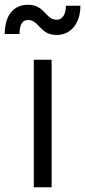

<svg xmlns="http://www.w3.org/2000/svg" viewBox="-80 -787 358 807"><path d="M158 -640C219 -640 258 -690 258 -763H197C197 -726 182 -704 158 -704C111 -704 109 -767 38 -767C-22 -767 -60 -724 -60 -644H2C2 -688 17 -703 38 -703C85 -703 87 -640 158 -640ZM137 0V-536H62V0Z"/></svg>

Font: Plus Jakarta Sans
Style: Regular
Weight: 400
Designer: Gumpita Rahayu
Foundry: Tokotype
Version: Version 2.071;gftools[0.9.30]